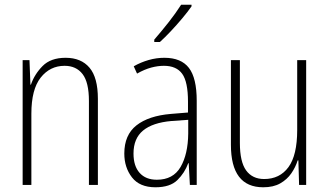

<svg xmlns="http://www.w3.org/2000/svg" viewBox="-20 -784 1394 814"><path d="M258 -539Q324 -539 359.5 -497Q395 -455 395 -365V0H357V-356Q357 -435 330 -470Q303 -505 254 -505Q192 -505 152.5 -455Q113 -405 113 -302V0H76V-529H105L109 -425H111Q126 -469 160.5 -504Q195 -539 258 -539Z M677 -539Q748 -539 781 -496Q814 -453 814 -357V0H785L780 -92H778Q763 -51 732 -20.5Q701 10 639 10Q572 10 539.5 -32Q507 -74 507 -133Q507 -212 558.5 -252.5Q610 -293 704 -301L777 -307V-353Q777 -437 752.5 -471Q728 -505 675 -505Q649 -505 621 -497.5Q593 -490 561 -472L547 -503Q577 -520 610 -529.5Q643 -539 677 -539ZM707 -271Q627 -264 586.5 -230.5Q546 -197 546 -133Q546 -80 572 -51Q598 -22 645 -22Q714 -22 745.5 -76Q777 -130 778 -218V-276ZM792 -757Q776 -734 752.5 -706Q729 -678 704 -651.5Q679 -625 658 -606H634V-616Q666 -653 695.5 -690.5Q725 -728 748 -764H792Z M1278 -529V0H1248L1245 -104H1242Q1233 -75 1215 -49Q1197 -23 1168 -6.5Q1139 10 1096 10Q959 10 959 -170V-529H997V-178Q997 -98 1023.5 -61.5Q1050 -25 1100 -25Q1166 -25 1203 -75.5Q1240 -126 1240 -233V-529Z"/></svg>

Font: Noto Sans Sinhala Condensed ExtraLight
Style: Regular
Weight: 200
Width: 3
Designer: Jelle Bosma - Monotype Design Team
Foundry: Monotype Imaging Inc.
Version: Version 2.006; ttfautohint (v1.8.4.7-5d5b)